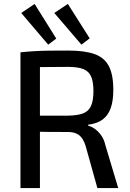

<svg xmlns="http://www.w3.org/2000/svg" viewBox="-20 -956 663 976"><path d="M327 -699Q409 -699 459.5 -681.5Q510 -664 533 -620.5Q556 -577 556 -499Q556 -444 543 -407Q530 -370 502.5 -349Q475 -328 428 -322V-317Q445 -313 462 -301Q479 -289 494 -268.5Q509 -248 516 -217L581 0H475L415 -215Q403 -253 382 -269Q361 -285 327 -285Q264 -285 219 -285.5Q174 -286 143.5 -287Q113 -288 94 -288L97 -368H325Q374 -369 402 -379.5Q430 -390 442.5 -417Q455 -444 455 -493Q455 -542 442.5 -568.5Q430 -595 402 -605.5Q374 -616 325 -616Q241 -616 180 -615Q119 -614 98 -614L84 -690Q122 -694 156 -696Q190 -698 230.5 -698.5Q271 -699 327 -699ZM183 -690V0H84V-690ZM325 -936 436 -761 394 -729 256 -890ZM156 -936 266 -760 225 -729 88 -890Z"/></svg>

Font: Exo 2 Medium
Style: Regular
Weight: 500
Designer: Natanael Gama
Foundry: Natanael Gama
Version: Version 2.010